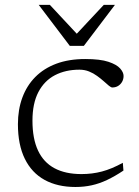

<svg xmlns="http://www.w3.org/2000/svg" viewBox="-20 -736 554 766"><path d="M320 -500.5Q379.5 -500.5 412.5 -489.5Q445.5 -478.5 459.2 -463Q473 -447.5 473 -433Q473 -420 467 -409.5Q461 -399 451 -393Q441 -387 428 -387Q423 -387 414.2 -394.2Q405.5 -401.5 393.8 -412Q382 -422.5 367.2 -433.2Q352.5 -444 335 -451Q317.5 -458 297 -458Q241.5 -458 199.2 -436Q157 -414 133.2 -368.8Q109.5 -323.5 109.5 -254.5Q109.5 -182.5 131.8 -135.2Q154 -88 197.5 -64.8Q241 -41.5 305 -41.5Q348 -41.5 386.8 -51.8Q425.5 -62 470 -86.5L472.5 -55.5Q438 -32.5 407.2 -18Q376.5 -3.5 346 3.2Q315.5 10 281 10Q209.5 10 158 -18.2Q106.5 -46.5 79 -102.5Q51.5 -158.5 51.5 -240.5Q51.5 -298.5 69 -346.2Q86.5 -394 120.5 -428.5Q154.5 -463 204.5 -481.8Q254.5 -500.5 320 -500.5ZM296 -591H276.5L394 -716.5H438.5L314.5 -553H258.5L134.5 -716.5H179Z"/></svg>

Font: Newsreader 9pt Light
Style: Regular
Weight: 300
Designer: Hugues Gentile
Foundry: Production Type
Version: Version 1.003